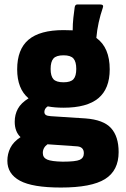

<svg xmlns="http://www.w3.org/2000/svg" viewBox="-20 -644 564 861"><path d="M265 -161Q225 -161 194 -167Q185 -161 182 -154.5Q179 -148 179 -142Q179 -133 185.5 -128.5Q192 -124 208 -123L363 -113Q444 -107 478 -69.5Q512 -32 512 38Q512 121 451 159Q390 197 253 197Q126 197 69.5 166.5Q13 136 13 77Q13 46 26.5 19Q40 -8 72 -29Q46 -54 46 -98Q46 -130 60 -156Q74 -182 108 -203Q57 -246 57 -333Q57 -423 108 -466Q159 -509 265 -509Q287 -509 306 -508Q306 -537 309 -564.5Q312 -592 315 -612Q317 -624 327 -624H429Q447 -624 441 -609Q430 -577 422.5 -543Q415 -509 412 -474Q472 -431 472 -333Q472 -246 421 -203.5Q370 -161 265 -161ZM265 -275Q297 -275 309.5 -289Q322 -303 322 -335Q322 -367 309.5 -381.5Q297 -396 265 -396Q232 -396 219.5 -381.5Q207 -367 207 -335Q207 -303 219.5 -289Q232 -275 265 -275ZM261 81Q320 81 338 72.5Q356 64 356 43Q356 13 322 12L193 3Q172 18 172 42Q172 63 191.5 71.5Q211 80 261 81Z"/></svg>

Font: Sofia Sans Black
Style: Regular
Weight: 900
Designer: Botio Nikoltchev, Ani Petrova
Foundry: lettersoup
Version: Version 4.100; ttfautohint (v1.8.3)